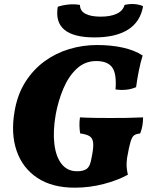

<svg xmlns="http://www.w3.org/2000/svg" viewBox="-20 -904 716 934"><path d="M452 -685Q520 -685 577 -672.5Q634 -660 674 -634Q664 -603 655.5 -560.5Q647 -518 642 -480Q619 -470 593 -467.5Q567 -465 542 -469Q548 -546 525.5 -576.5Q503 -607 448 -607Q393 -607 353 -569.5Q313 -532 288 -472.5Q263 -413 251 -347Q237 -266 244.5 -203.5Q252 -141 280 -106Q308 -71 354 -71Q371 -71 380.5 -73.5Q390 -76 398 -80Q410 -87 416.5 -102.5Q423 -118 429 -155Q436 -194 432.5 -214Q429 -234 414 -242.5Q399 -251 370 -255Q367 -272 366.5 -292.5Q366 -313 369 -333Q406 -331 446 -330.5Q486 -330 519 -330Q558 -330 595 -330.5Q632 -331 676 -333Q676 -314 673 -294.5Q670 -275 662 -255Q644 -253 633.5 -246.5Q623 -240 615.5 -216Q608 -192 598 -135Q595 -110 596 -93.5Q597 -77 602 -54Q553 -27 484.5 -9Q416 9 343 9Q234 9 162 -38.5Q90 -86 61 -170Q32 -254 51 -363Q65 -445 103.5 -505.5Q142 -566 197 -606Q252 -646 317.5 -665.5Q383 -685 452 -685ZM440 -722Q236 -722 261 -871Q284 -879 313 -882Q342 -885 369 -880Q369 -851 395.5 -837Q422 -823 470 -823Q517 -823 547.5 -837Q578 -851 586 -880Q612 -886 635 -884Q658 -882 676 -874Q663 -798 603 -760Q543 -722 440 -722Z"/></svg>

Font: Vollkorn Black
Style: Italic
Weight: 900
Italic angle: -11°
Designer: Friedrich Althausen
Foundry: Friedrich Althausen
Version: Version 5.000; ttfautohint (v1.8.3)